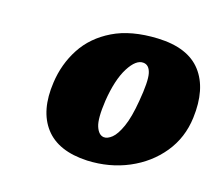

<svg xmlns="http://www.w3.org/2000/svg" viewBox="-72 -809 705 618"><g transform="rotate(15 281.0 -499.5)"><path d="M383.5 -719Q484.5 -715.5 528 -658.2Q571.5 -601 559 -502Q550.5 -433.5 508.8 -382.5Q467 -331.5 403.2 -304.5Q339.5 -277.5 264.5 -280.5Q166.5 -285.5 123.8 -342Q81 -398.5 95 -495Q104 -559 137.8 -610.8Q171.5 -662.5 232.5 -692.2Q293.5 -722 383.5 -719ZM296.5 -367Q309 -365.5 324 -377.5Q339 -389.5 353.2 -421Q367.5 -452.5 377 -509Q389 -577.5 383.5 -603.5Q378 -629.5 358.5 -631.5Q333.5 -634.5 308.2 -594.5Q283 -554.5 271.5 -481.5Q262.5 -420 270.8 -394.8Q279 -369.5 296.5 -367Z"/></g></svg>

Font: Fraunces 144pt SuperSoft Black
Style: Italic
Weight: 900
Italic angle: -16°
Version: Version 1.000;[b76b70a41]